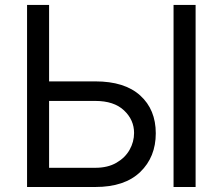

<svg xmlns="http://www.w3.org/2000/svg" viewBox="-20 -747 889 767"><path d="M176.1 -421.9H360.8Q478 -421.9 540.1 -365.6Q602.3 -309.3 602.3 -214.5Q602.3 -119.7 540.1 -59.8Q478 0 360.8 0H88.1V-727.3H176.1ZM176.1 -343.8V-76.7H360.8Q410.5 -76.7 445.1 -96.8Q479.8 -116.8 497.7 -148.6Q515.6 -180.4 515.6 -215.9Q515.6 -268.1 475.5 -305.9Q435.4 -343.8 360.8 -343.8ZM761.4 -727.3V0H673.3V-727.3Z"/></svg>

Font: Inter Alia
Style: Regular
Weight: 400
Designer: Rasmus Andersson (Latin, Greek, Cyrillic etc.) and Evan from Shavian.info (Shavian, old style figures)
Foundry: Shavian.info
Version: Version 0.001;git-37ab20767